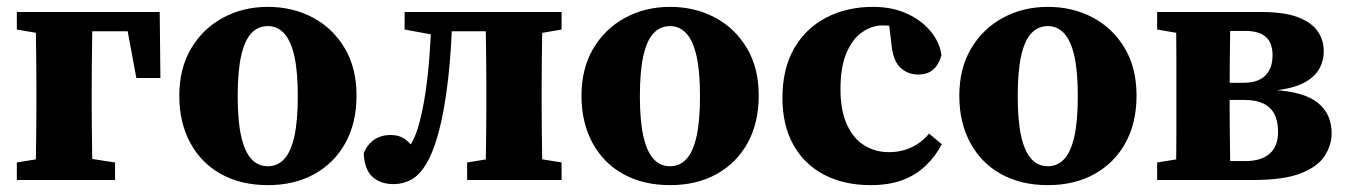

<svg xmlns="http://www.w3.org/2000/svg" viewBox="-20 -524 3921 559"><path d="M83 0Q84 -26 84.5 -63Q85 -100 85.5 -140Q86 -180 86 -212V-276Q86 -309 85.5 -349Q85 -389 84.5 -426.5Q84 -464 83 -489H250Q249 -464 248.5 -426.5Q248 -389 247.5 -349Q247 -309 247 -276V-212Q247 -180 247.5 -140Q248 -100 248.5 -63Q249 -26 250 0ZM178 -433V-489H445L447 -297H377L342 -485L408 -433ZM29 0V-51L127 -67H210L315 -51V0ZM29 -438V-489H162V-421H129Z M760 15Q682 15 624 -17Q566 -49 534 -108Q502 -167 502 -245Q502 -325 536.5 -383Q571 -441 629.5 -472.5Q688 -504 760 -504Q832 -504 890.5 -473Q949 -442 983.5 -384Q1018 -326 1018 -246Q1018 -166 985.5 -107.5Q953 -49 895 -17Q837 15 760 15ZM760 -40Q788 -40 807.5 -61Q827 -82 837 -127Q847 -172 847 -244Q847 -316 837 -360.5Q827 -405 807.5 -426.5Q788 -448 760 -448Q731 -448 711.5 -427Q692 -406 682 -361Q672 -316 672 -244Q672 -173 682 -128Q692 -83 711.5 -61.5Q731 -40 760 -40Z M1126 12Q1087 12 1064 -9.5Q1041 -31 1039 -78Q1049 -103 1069 -117Q1089 -131 1118 -131Q1143 -131 1161 -117.5Q1179 -104 1194 -79L1190 -70H1163L1161 -81Q1174 -98 1183.5 -117.5Q1193 -137 1200 -163Q1211 -203 1218.5 -253Q1226 -303 1230.5 -362.5Q1235 -422 1237 -489H1297Q1296 -438 1293 -389.5Q1290 -341 1285 -296.5Q1280 -252 1272.5 -209.5Q1265 -167 1254 -128Q1239 -76 1220 -45Q1201 -14 1177.5 -1Q1154 12 1126 12ZM1158 -438V-489H1270V-421H1251ZM1270 -433V-489H1465V-433ZM1340 0V-51L1439 -67H1516L1615 -51V0ZM1393 0Q1394 -26 1394.5 -63Q1395 -100 1395.5 -140Q1396 -180 1396 -212V-276Q1396 -309 1395.5 -348.5Q1395 -388 1394.5 -426Q1394 -464 1393 -489H1560Q1559 -464 1558.5 -426Q1558 -388 1557.5 -348.5Q1557 -309 1557 -276V-212Q1557 -180 1557.5 -140Q1558 -100 1558.5 -63Q1559 -26 1560 0ZM1481 -421V-489H1615V-438L1516 -421Z M1931 15Q1853 15 1795 -17Q1737 -49 1705 -108Q1673 -167 1673 -245Q1673 -325 1707.5 -383Q1742 -441 1800.5 -472.5Q1859 -504 1931 -504Q2003 -504 2061.5 -473Q2120 -442 2154.5 -384Q2189 -326 2189 -246Q2189 -166 2156.5 -107.5Q2124 -49 2066 -17Q2008 15 1931 15ZM1931 -40Q1959 -40 1978.5 -61Q1998 -82 2008 -127Q2018 -172 2018 -244Q2018 -316 2008 -360.5Q1998 -405 1978.5 -426.5Q1959 -448 1931 -448Q1902 -448 1882.5 -427Q1863 -406 1853 -361Q1843 -316 1843 -244Q1843 -173 1853 -128Q1863 -83 1882.5 -61.5Q1902 -40 1931 -40Z M2515 15Q2437 15 2379 -15.5Q2321 -46 2289.5 -103Q2258 -160 2258 -239Q2258 -323 2291.5 -382Q2325 -441 2385 -472.5Q2445 -504 2522 -504Q2577 -504 2620 -484.5Q2663 -465 2689.5 -433Q2716 -401 2721 -363Q2713 -335 2696.5 -321Q2680 -307 2653 -307Q2622 -307 2600.5 -328Q2579 -349 2575 -399L2566 -473L2639 -429Q2617 -440 2596 -445Q2575 -450 2549 -450Q2519 -450 2490.5 -430.5Q2462 -411 2444.5 -370Q2427 -329 2427 -264Q2427 -203 2445.5 -162Q2464 -121 2496 -101Q2528 -81 2568 -81Q2592 -81 2612.5 -87Q2633 -93 2651 -104.5Q2669 -116 2685 -135L2722 -104Q2703 -68 2674.5 -41Q2646 -14 2607 0.5Q2568 15 2515 15Z M3031 15Q2953 15 2895 -17Q2837 -49 2805 -108Q2773 -167 2773 -245Q2773 -325 2807.5 -383Q2842 -441 2900.5 -472.5Q2959 -504 3031 -504Q3103 -504 3161.5 -473Q3220 -442 3254.5 -384Q3289 -326 3289 -246Q3289 -166 3256.5 -107.5Q3224 -49 3166 -17Q3108 15 3031 15ZM3031 -40Q3059 -40 3078.5 -61Q3098 -82 3108 -127Q3118 -172 3118 -244Q3118 -316 3108 -360.5Q3098 -405 3078.5 -426.5Q3059 -448 3031 -448Q3002 -448 2982.5 -427Q2963 -406 2953 -361Q2943 -316 2943 -244Q2943 -173 2953 -128Q2963 -83 2982.5 -61.5Q3002 -40 3031 -40Z M3349 0V-51L3449 -67L3490 -55H3605Q3652 -55 3676.5 -76.5Q3701 -98 3701 -140Q3701 -171 3690.5 -191.5Q3680 -212 3658.5 -222.5Q3637 -233 3604 -233H3494V-283H3600Q3643 -283 3664 -304Q3685 -325 3685 -363Q3685 -399 3665.5 -416.5Q3646 -434 3605 -434H3490L3449 -421L3349 -438V-489H3653Q3719 -489 3758.5 -474Q3798 -459 3816 -433.5Q3834 -408 3834 -375Q3834 -346 3820 -322Q3806 -298 3774.5 -282Q3743 -266 3688 -260V-262Q3777 -257 3817 -224.5Q3857 -192 3857 -136Q3857 -102 3837 -70.5Q3817 -39 3767.5 -19.5Q3718 0 3630 0ZM3403 0Q3404 -26 3404.5 -63Q3405 -100 3405 -140Q3405 -180 3405 -212V-276Q3405 -309 3405 -348.5Q3405 -388 3404.5 -426Q3404 -464 3403 -489H3563Q3562 -464 3561.5 -425.5Q3561 -387 3560.5 -345Q3560 -303 3560 -264V-212Q3560 -180 3560.5 -140Q3561 -100 3561.5 -63Q3562 -26 3563 0Z"/></svg>

Font: Source Serif 4 18pt
Style: Bold
Weight: 700
Designer: Frank Grießhammer
Foundry: Adobe Systems Incorporated
Version: Version 4.004;hotconv 1.0.116;makeotfexe 2.5.65601